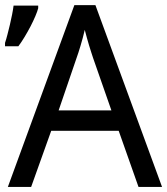

<svg xmlns="http://www.w3.org/2000/svg" viewBox="-31 -737 659 757"><path d="M515.1 0 437 -221.2H170.9L91.8 0H0L262.2 -716.8H345.2L607.9 0ZM408.2 -301.8 335.9 -508.8Q333 -517.6 328.9 -530.3Q324.7 -543 320.3 -557.6Q315.9 -572.3 311.5 -588.1Q307.1 -604 303.2 -619.1Q299.8 -604 295.4 -587.9Q291 -571.8 286.6 -556.9Q282.2 -542 278.1 -529.5Q273.9 -517.1 271 -508.8L200.2 -301.8ZM-11.2 -567.9Q-6.3 -582.5 -1.5 -601.3Q3.4 -620.1 8.1 -639.9Q12.7 -659.7 16.6 -679.2Q20.5 -698.7 22.5 -714.8H119.6V-704.6Q116.7 -692.9 108.6 -673.8Q100.6 -654.8 89.6 -633.5Q78.6 -612.3 65.9 -591.3Q53.2 -570.3 41.5 -554.7H-11.2Z"/></svg>

Font: WenQuanYi Micro Hei
Style: Regular
Weight: 400
Foundry: Ascender Corporation
Version: Version 0.2.0-beta